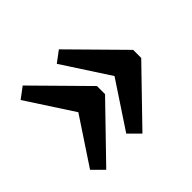

<svg xmlns="http://www.w3.org/2000/svg" viewBox="-120 -645 788 788"><g transform="rotate(-45 274.0 -250.5)"><path d="M43 -54 176 -255 44 -458 92 -494 306 -277V-230L90 -7ZM253 -54 386 -255 254 -458 302 -494 516 -277V-230L300 -7Z"/></g></svg>

Font: Domine
Style: Bold
Weight: 700
Designer: Pablo Impallari, Rodrigo Fuenzalida, Brenda Gallo
Foundry: Pablo Impallari, Rodrigo Fuenzalida, Brenda Gallo
Version: Version 2.000